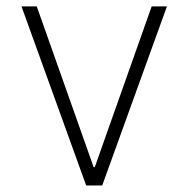

<svg xmlns="http://www.w3.org/2000/svg" viewBox="-20 -565 574 585"><path d="M488.6 -545.5H442.1L268.8 -55.8H265.3L92 -545.5H45.5L242.5 0H291.5Z"/></svg>

Font: Karasuma Gothic
Style: Thin
Weight: 200
Designer: Rasmus Andersson / Ryoko Ishizuka
Foundry: rsms
Version: Version 1.00